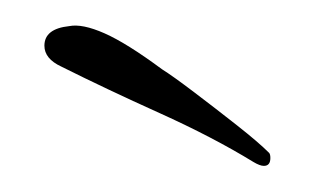

<svg xmlns="http://www.w3.org/2000/svg" viewBox="-20 -554 241 147"><path d="M182 -427Q179 -427 174 -430Q143 -449 102 -467.5Q61 -486 27 -503Q14 -509 14 -519Q14 -532 33 -534Q43 -536 60 -528.5Q77 -521 104 -501Q112 -496 128.5 -483.5Q145 -471 161.5 -458Q178 -445 186 -437Q187 -436 187 -433Q187 -427 182 -427Z"/></svg>

Font: Festive
Style: Regular
Weight: 400
Designer: Robert E. Leuschke
Foundry: Robert E. Leuschke
Version: Version 1.101; ttfautohint (v1.8.3)